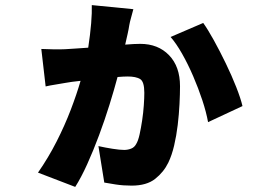

<svg xmlns="http://www.w3.org/2000/svg" viewBox="-20 -658 1040 753"><path d="M503 -622Q499 -606 494 -588.5Q489 -571 487 -559Q485 -545 480.5 -525Q476 -505 471 -483Q507 -486 530 -486Q600 -486 643 -441.5Q686 -397 686 -320Q686 -290 684 -250Q682 -210 677 -168Q672 -126 663 -87.5Q654 -49 640 -20Q622 17 588.5 43.5Q555 70 496 70Q463 70 434 65.5Q405 61 389 58L366 -85Q393 -79 421.5 -74.5Q450 -70 467 -70Q481 -70 494 -75Q507 -80 514 -93Q522 -106 527.5 -131Q533 -156 537.5 -186Q542 -216 544 -245Q546 -274 546 -294Q546 -338 529.5 -348Q513 -358 481 -358Q473 -358 463 -357.5Q453 -357 441 -356Q428 -307 409.5 -247.5Q391 -188 368.5 -127.5Q346 -67 322 -14Q298 39 275 75L129 19Q170 -40 202 -103Q234 -166 257.5 -227.5Q281 -289 296 -341Q277 -339 262 -337Q247 -335 237 -333Q221 -330 198.5 -326.5Q176 -323 159 -319L142 -466Q169 -465 191 -464.5Q213 -464 235 -465Q251 -466 274.5 -467.5Q298 -469 326 -471Q334 -524 337.5 -566.5Q341 -609 340 -638ZM777 -568Q795 -543 818.5 -500.5Q842 -458 865.5 -409.5Q889 -361 906.5 -316.5Q924 -272 931 -242L796 -179Q789 -218 773.5 -265Q758 -312 737.5 -359.5Q717 -407 694 -447.5Q671 -488 649 -513Z"/></svg>

Font: Source Han Sans CN Heavy
Style: Regular
Weight: 900
Designer: Ryoko NISHIZUKA 西塚涼子 (kana, bopomofo & ideographs); Paul D. Hunt (Latin, Greek & Cyrillic); Sandoll Communications 산돌커뮤니
Foundry: Adobe
Version: Version 2.000;hotconv 1.0.107;makeotfexe 2.5.65593